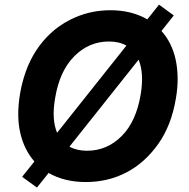

<svg xmlns="http://www.w3.org/2000/svg" viewBox="-20 -781 822 835"><path d="M66.8 -371.1Q75.3 -422.2 92.3 -470Q109.4 -517.8 136 -559.3Q162.6 -600.9 199 -635.1Q235.4 -669.4 282.7 -693.9Q365.4 -736.5 459.9 -736.5Q552.2 -736.5 620.7 -696.7L671.5 -760.7L735.8 -713.8L682.2 -646.3Q704.2 -621.8 719.8 -590.9Q735.4 -560 743.6 -523.1Q751.8 -486.2 752.5 -443.5Q753.2 -400.9 745 -353Q725.5 -235.8 668.3 -155.2Q610.1 -72.8 529.8 -31.1Q449.6 10.7 353 10.7Q260.3 10.7 191.4 -28.8L140.6 34.8L76.3 -12.1L129.6 -78.8Q85.9 -128.2 68.5 -201.5Q51.1 -274.9 66.8 -371.1ZM228.3 -203.5 529.8 -582.7Q498.2 -600.5 453.8 -600.5Q366.5 -600.5 302.6 -535.9Q238.6 -471.2 219.5 -353Q211.3 -304.7 214 -267.9Q216.6 -231.2 228.3 -203.5ZM282 -143.1Q314.6 -125.4 358.7 -125.4Q445.3 -125.4 509.2 -189.3Q572.4 -252.5 592 -371.1Q607.2 -463.1 582.7 -521.3Z"/></svg>

Font: Inter P
Style: Bold Italic
Weight: 700
Italic angle: 9.39999°
Designer: Rasmus Andersson
Foundry: rsms
Version: Version 3.018;git-588b23468